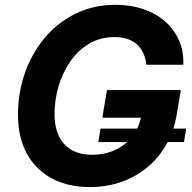

<svg xmlns="http://www.w3.org/2000/svg" viewBox="-20 -757 789 787"><path d="M348.6 9.8Q257.8 9.8 191.7 -26.1Q125.5 -62 89.6 -128.4Q53.7 -194.8 53.7 -287.1Q53.7 -376.5 82 -457.5Q110.4 -538.6 163.1 -601.6Q215.8 -664.6 289.6 -700.9Q363.3 -737.3 453.6 -737.3Q514.2 -737.3 565.7 -720.2Q617.2 -703.1 655 -670.7Q692.9 -638.2 713.1 -593Q733.4 -547.9 731.4 -491.7H580.1Q577.1 -518.1 567.4 -539.1Q557.6 -560.1 541.3 -575Q524.9 -589.8 502 -597.4Q479 -605 449.7 -605Q390.6 -605 345 -577.6Q299.3 -550.3 267.8 -504.6Q236.3 -459 220 -403.1Q203.6 -347.2 203.6 -290Q203.6 -209 243.9 -165.8Q284.2 -122.6 356 -122.6Q410.2 -122.6 453.1 -142.8Q496.1 -163.1 523.7 -199.5Q551.3 -235.8 559.1 -283.2L588.9 -274.4H399.4L418.5 -387.7H721.2L705.1 -291.5Q693.8 -220.7 661.9 -164.8Q629.9 -108.9 582.5 -70.1Q535.2 -31.2 475.6 -10.7Q416 9.8 348.6 9.8ZM382.8 -174.8 392.1 -230H743.2L733.9 -174.8Z"/></svg>

Font: Inter 16pt
Style: Bold Italic
Weight: 700
Italic angle: -9.3988°
Version: Version 4.001;git-66647c0bb